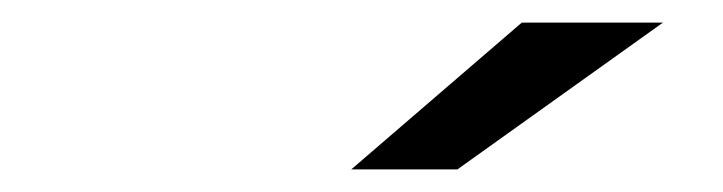

<svg xmlns="http://www.w3.org/2000/svg" viewBox="-20 -757 640 170"><path d="M291 -607H385L567 -737H442Z"/></svg>

Font: AWKNG-Font Medium
Style: Italic
Weight: 500
Italic angle: -11.3°
Designer: Awakening Church
Foundry: Awakening Church
Version: Version 1.700;PS 001.700;hotconv 1.0.88;makeotf.lib2.5.64775